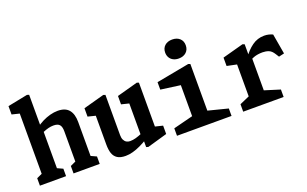

<svg xmlns="http://www.w3.org/2000/svg" viewBox="-89 -1222 2658 1660"><g transform="rotate(-20 1240.0 -392.5)"><path d="M359.6 -68.5 442.2 -106.6 409.1 -50.4V-370.8Q409.1 -412.3 392.7 -430.7Q376.3 -449.1 337.4 -449.1Q314 -449.1 290.6 -443.2Q267.2 -437.3 240 -425.6Q224 -418.2 207.6 -409.3V-477.8Q238.4 -501.6 273.2 -519Q308 -536.4 344.4 -546.1Q380.8 -555.8 414.8 -555.8Q484.1 -555.8 516.8 -516.6Q549.4 -477.4 549.4 -405.2V-50.8L516.8 -106.6L600.3 -68.5V0H359.6ZM50.1 -68.5 132.8 -106.6 99.6 -50.4V-676.5L132 -637.4L30.1 -662.4V-739.3L213.5 -776L231.4 -770V-441.9L239.9 -434.9V-50L207.3 -106.6L290.8 -68.5V0H50.1Z M711 -138.5V-434.2L743.1 -394.9L641.1 -420.4V-497.3L832.8 -549.8L850.9 -543.8V-173Q850.9 -147 859.5 -129.5Q868.2 -112 882.7 -103.5Q897.2 -95.1 915.1 -95.1Q941.5 -95.1 968.5 -102.6Q995.4 -110.1 1027.5 -123.9Q1039 -128.6 1051.6 -134.3V-66.3Q1010.3 -41.3 974.1 -24.1Q937.8 -6.9 903.1 2.5Q868.3 12 835.6 12Q788.2 12 760.7 -5.9Q733.2 -23.8 722.1 -56.5Q711 -89.2 711 -138.5ZM1027.3 -84.4 1019.4 -97.5V-426L1041.1 -398.3L949.5 -420.9V-497.8L1141.2 -550.3L1159.2 -544.3V-117.9L1137.1 -145.9L1228.7 -123.4V-46.5L1045.7 6L1027.3 0.6Z M1311.4 -68.5 1524.9 -122.8 1492.3 -66.7V-435L1524.3 -395.5L1311.8 -424.5V-493L1614.3 -549.9L1632.2 -543.9V-66.7L1599.7 -122.8L1813.2 -68.5V0H1311.4ZM1461 -710.1Q1461 -749.8 1487 -773.2Q1513 -796.6 1555.7 -796.6Q1598.3 -796.6 1624.3 -773.2Q1650.3 -749.8 1650.3 -710.1Q1650.3 -670 1624.3 -646.2Q1598.3 -622.3 1555.7 -622.3Q1527.7 -622.3 1506.3 -633.1Q1484.9 -643.8 1473 -663.8Q1461 -683.8 1461 -710.1Z M1920.5 -68.5 2043.6 -122.8 2010.4 -66.2V-434.6L2042.8 -395.1L1920.5 -420.5V-497.4L2113.5 -549.9L2131.8 -543.5V-441.9L2150.8 -434.9V-66.7L2118.2 -122.8L2292.5 -68.5V0H1920.5ZM2253.6 -425.2H2252.9Q2206.1 -425.2 2171.4 -412.5Q2136.8 -399.9 2098.1 -378.2L2096.8 -377.8L2113 -425.3Q2152.8 -483.9 2202.7 -519.8Q2252.6 -555.8 2314.3 -555.8Q2337.2 -555.8 2357 -550.8Q2376.8 -545.9 2392.2 -538.2L2424.3 -352.7L2374.2 -341.2L2354.8 -371.9Q2334.5 -404.9 2309 -415Q2283.4 -425.1 2253.6 -425.2Z"/></g></svg>

Font: Monaspace Xenon Var
Style: Regular
Weight: 400
Designer: Riley Cran and the Lettermatic Team
Version: Version 1.000 (Monaspace Xenon Var)